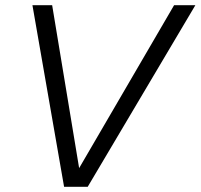

<svg xmlns="http://www.w3.org/2000/svg" viewBox="-20 -720 773 740"><path d="M227 0 105 -700H181L285 -72L651 -700H733L318 0Z"/></svg>

Font: Red Hat Text
Style: Italic
Weight: 400
Italic angle: -12°
Designer: Pentagram / MCKL
Foundry: Pentagram / MCKL
Version: Version 1.005; Red Hat Text Italic